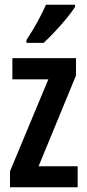

<svg xmlns="http://www.w3.org/2000/svg" viewBox="-20 -786 365 806"><path d="M295 -766H173C153 -721 126 -671 91 -618V-606H163C206 -645 270 -717 295 -757ZM306 0V-88H142L299 -469V-542H32V-453H183L22 -67V0Z"/></svg>

Font: Noto Sans Display Condensed Medium
Style: Regular
Weight: 500
Width: 3
Designer: Monotype Design Team
Foundry: Monotype Imaging Inc.
Version: Version 1.900